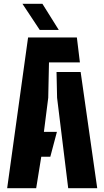

<svg xmlns="http://www.w3.org/2000/svg" viewBox="-20 -999 554 1019"><path d="M18 0 129 -800H388L404 -668H240L236 -480L213 -299H282L247 -167H199L172 0ZM342 0 283 -480 280 -617H408L496 0ZM191 -840 99 -979H205L292 -840Z"/></svg>

Font: Big Shoulders Stencil Text Black
Style: Regular
Weight: 900
Designer: Patric King
Foundry: XO Type Co
Version: Version 1.000